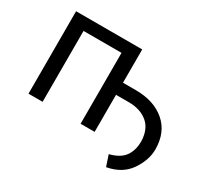

<svg xmlns="http://www.w3.org/2000/svg" viewBox="-136 -728 1140 1066"><g transform="rotate(30 434.5 -195.0)"><path d="M648 138 624.5 68Q690.5 51.5 718 13Q745.5 -25.5 745.5 -83Q743.5 -161 697.2 -199.2Q651 -237.5 577 -237.5H495V0H405V-454.5H161.5V0H71V-528.5H495V-315H577Q694 -315 765 -254Q836 -193 836 -83Q835.5 -14.5 789.2 53Q743 120.5 648 138Z"/></g></svg>

Font: Roberto Sans
Style: Regular
Weight: 400
Designer: Google (font) & Cristiano Sobral (main changes)
Version: Version 1.500; ttfautohint (v1.8.4.7-5d5b-dirty)